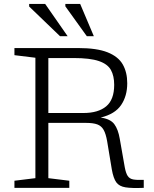

<svg xmlns="http://www.w3.org/2000/svg" viewBox="-20 -950 780 971"><path d="M53 -671V-707H375.5Q469.5 -707 523.8 -685.5Q578 -664 600.8 -624.2Q623.5 -584.5 623.5 -529Q623.5 -464.5 592.5 -418.8Q561.5 -373 489 -355.5Q538.5 -348.5 558 -322.2Q577.5 -296 585.5 -249L611 -104Q616.5 -74.5 625.8 -60.2Q635 -46 653.8 -42.5Q672.5 -39 707 -40.5V0Q647 2.5 615 -2.5Q583 -7.5 568.2 -27.8Q553.5 -48 545.5 -93L522 -235Q515.5 -273 504.2 -293Q493 -313 472.2 -320.8Q451.5 -328.5 415.5 -328.5H224.5V-49L330.5 -36V0H53V-36L159 -49V-658ZM402 -378.5Q476.5 -378.5 517 -412.2Q557.5 -446 557.5 -521Q557.5 -566 541 -596Q524.5 -626 480 -641.2Q435.5 -656.5 352 -656.5H224.5V-378.5ZM322 -767H283.5L127.5 -917V-930H208.5ZM454.5 -767H419L310.5 -918V-930H385.5Z"/></svg>

Font: Newsreader 6pt Light
Style: Regular
Weight: 300
Designer: Hugues Gentile
Foundry: Production Type
Version: Version 1.003; ttfautohint (v1.8.3)